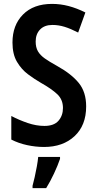

<svg xmlns="http://www.w3.org/2000/svg" viewBox="-20 -744 499 985"><path d="M422 -198Q422 -101 362.5 -45.5Q303 10 206 10Q163 10 119 0.5Q75 -9 38 -28V-149Q78 -128 122 -113Q166 -98 208 -98Q257 -98 280 -124.5Q303 -151 303 -190Q303 -233 274 -260.5Q245 -288 190 -319Q157 -338 123.5 -363Q90 -388 67 -427Q44 -466 44 -526Q44 -615 98 -669.5Q152 -724 247 -724Q290 -724 332 -713Q374 -702 418 -680L381 -577Q342 -597 311 -606.5Q280 -616 249 -616Q208 -616 185.5 -592.5Q163 -569 163 -531Q163 -501 174.5 -481Q186 -461 210 -444Q234 -427 274 -405Q346 -365 384 -318.5Q422 -272 422 -198ZM288 71Q276 106 257 146.5Q238 187 217 221H147V209Q152 191 158 164.5Q164 138 169 110Q174 82 176 61H288Z"/></svg>

Font: Noto Sans Kannada Condensed SemiBold
Style: Regular
Weight: 600
Width: 3
Designer: Jelle Bosma - Monotype Design Team
Foundry: Monotype Imaging Inc.
Version: Version 2.005; ttfautohint (v1.8.4.7-5d5b)